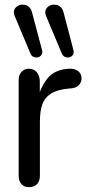

<svg xmlns="http://www.w3.org/2000/svg" viewBox="-20 -788 383 816"><path d="M59.3 -41.8V-447.4Q59.3 -469.7 71.7 -482.8Q84.1 -495.9 102.3 -495.9Q124.2 -495.9 136.7 -480.6Q149.2 -465.3 149.2 -441.2V-364.7H138.6Q155.7 -425.7 185.7 -459.2Q215.7 -492.7 273 -495.9Q293.8 -497.1 308.6 -488.3Q323.5 -479.5 326.3 -460.1Q328.6 -442.7 317.5 -429Q306.3 -415.3 286.7 -413L270.7 -411.4Q222.3 -406.8 195.9 -389.7Q169.6 -372.5 159.6 -344Q149.6 -315.6 149.6 -270.1V-41.8Q149.6 -18.3 137.5 -5.5Q125.4 7.3 102.3 7.3Q82.2 7.3 70.8 -5.8Q59.3 -18.9 59.3 -41.8ZM250 -736 292.2 -574.8Q296.1 -559.9 286.4 -550.8Q276.7 -541.7 262.9 -544Q249.2 -546.3 243 -559.9L176.5 -718.3Q166.1 -742.4 182 -757.3Q197.9 -772.3 220.5 -767Q243.1 -761.8 250 -736ZM115.9 -736 158.8 -574.8Q162.7 -559.9 153 -550.8Q143.3 -541.7 129.5 -544Q115.7 -546.3 109.6 -559.9L43.1 -718.3Q32.7 -742.4 48.3 -757.3Q63.9 -772.3 86.5 -767Q109 -761.8 115.9 -736Z"/></svg>

Font: SN Pro Thin
Style: Regular
Weight: 200
Designer: Tobias Whetton
Foundry: Supernotes
Version: Version 1.003;Glyphs 3.3 (3324)